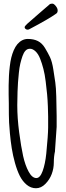

<svg xmlns="http://www.w3.org/2000/svg" viewBox="-20 -983 357 1031"><path d="M26.4 0ZM248.5 -961.4Q254.4 -963.4 261.7 -963.4Q269 -963.4 279.3 -950.9Q289.6 -938.5 289.6 -926.8Q289.6 -915 282.2 -910.2Q244.1 -882.3 136.7 -825.7Q132.8 -823.7 127.4 -823.7Q122.1 -823.7 117.2 -827.6Q112.3 -831.5 112.3 -836.9Q112.3 -842.3 126.2 -855.2Q140.1 -868.2 189.2 -910.2Q238.3 -952.1 248.5 -961.4ZM284.2 -301.8 275.4 -175.3V-170.9Q269 -143.1 269 -110.8Q269 -78.6 257.8 -48.6Q246.6 -18.6 223.6 4.6Q200.7 27.8 173.3 27.8Q146 27.8 123.5 9.3Q101.1 -9.3 86.4 -38.3Q71.8 -67.4 60.5 -107.7Q49.3 -147.9 43.2 -186.3Q37.1 -224.6 33.2 -267.1Q27.3 -332 27.6 -367.9Q27.8 -403.8 27.3 -429.4Q26.9 -455.1 26.4 -475.6Q26.4 -485.8 26.4 -498.3Q26.4 -510.7 26.4 -524.9Q26.9 -553.7 28.1 -576.7Q29.3 -599.6 32.5 -626.2Q35.6 -652.8 40.5 -673.1Q45.4 -693.4 53.7 -712.9Q62.5 -732.9 73.2 -745.6Q97.7 -773.9 129.4 -773.9Q161.1 -773.9 183.6 -762.5Q206.1 -751 221.4 -725.6Q236.8 -700.2 248.3 -676.3Q259.8 -652.3 266.4 -609.6Q272.9 -566.9 276.9 -540.5Q280.8 -513.7 282.2 -463.9Q284.2 -397 284.2 -359.4ZM76.7 -541Q75.2 -518.6 74.2 -491.2Q73.2 -445.8 72.8 -420.4V-416Q72.8 -349.1 83 -271.7Q93.3 -194.3 104.2 -145Q115.2 -95.7 133.8 -61.3Q152.3 -26.9 175.3 -26.9Q195.3 -26.9 209 -64.5Q222.7 -102.5 228.5 -158.2Q238.3 -257.8 238.5 -298.1Q238.8 -338.4 238.5 -356.9Q238.3 -375.5 237.1 -410.9Q235.8 -446.3 232.9 -477.3Q230 -508.3 225.3 -545.9Q220.7 -583.5 213.1 -612.8Q205.6 -642.1 195.6 -667.7Q185.5 -693.4 170.7 -707.3Q155.8 -721.2 141.1 -721.2Q126.5 -721.2 116.9 -710.9Q107.4 -700.7 100.8 -681.9Q94.2 -663.1 89.1 -641.6Q84 -620.1 81.3 -592Q78.6 -564 76.7 -541Z"/></svg>

Font: Amatic
Style: Bold
Weight: 700
Width: 3
Version: Version 2.000; ttfautohint (v0.92-dirty) -l 8 -r 50 -G 50 -x